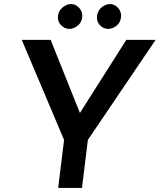

<svg xmlns="http://www.w3.org/2000/svg" viewBox="-20 -924 785 944"><path d="M295 -236 87 -728H229L386 -336L351 -334L601 -728H745L412 -236L383 0H266ZM265 -846Q268 -872 289 -888.5Q310 -905 332 -904Q353 -903 370 -884.5Q387 -866 384 -839Q381 -812 360.5 -796.5Q340 -781 319 -782Q296 -783 279 -801.5Q262 -820 265 -846ZM457 -846Q460 -872 480.5 -888.5Q501 -905 523 -904Q545 -903 561.5 -884Q578 -865 575 -839Q572 -812 551.5 -796.5Q531 -781 510 -782Q487 -783 470.5 -801Q454 -819 457 -846Z"/></svg>

Font: Josefin Sans Thin SemiBold
Style: Italic
Weight: 600
Italic angle: -7°
Version: Version 2.000